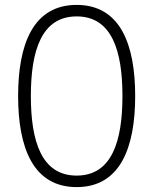

<svg xmlns="http://www.w3.org/2000/svg" viewBox="-20 -752 626 784"><path d="M293 12C472 12 532 -151 532 -360C532 -569 472 -732 293 -732C114 -732 54 -569 54 -360C54 -151 114 12 293 12ZM106 -360C106 -544 149 -685 293 -685C437 -685 480 -544 480 -360C480 -176 437 -35 293 -35C149 -35 106 -176 106 -360Z"/></svg>

Font: Aspekta 200
Style: Regular
Weight: 200
Designer: Ivo Dolenc
Version: Version 2.000